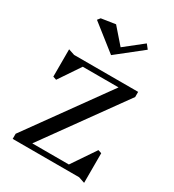

<svg xmlns="http://www.w3.org/2000/svg" viewBox="-266 -1294 1321 1459"><g transform="rotate(30 395.0 -564.5)"><path d="M536 -45 676 -252 706 -242V18L652 0H69V-45L570 -741H256L130 -554L100 -564V-804L154 -786H716V-741L215 -45ZM398 -925 171 -1104 190 -1128 314 -1147 431 -1013 589 -1138 619 -1100Z"/></g></svg>

Font: Inknut Antiqua
Style: Regular
Weight: 400
Designer: Claus Eggers Sørensen
Foundry: Claus Eggers Sørensen
Version: Version 1.003; ttfautohint (v1.8.2) -l 8 -r 50 -G 200 -x 14 